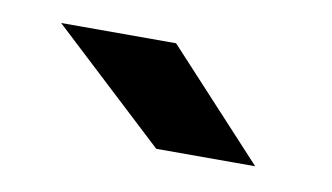

<svg xmlns="http://www.w3.org/2000/svg" viewBox="-32 -740 408 236"><g transform="rotate(10 172.0 -622.0)"><path d="M295 -556H171.5L29.5 -688H173ZM200 -590 140 -653H140.5L200.5 -590Z"/></g></svg>

Font: Tourney Black
Style: Regular
Weight: 900
Version: Version 1.015